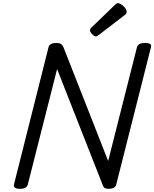

<svg xmlns="http://www.w3.org/2000/svg" viewBox="-20 -1173 970 1207"><path d="M105 14Q61 14 68 -14L285 -876Q289 -890 301.5 -896.5Q314 -903 335 -903Q353 -903 363 -896.5Q373 -890 379 -876L660 -161L841 -876Q845 -890 857.5 -896.5Q870 -903 892 -903Q937 -903 929 -876L711 -14Q708 0 695.5 7Q683 14 662 14Q646 14 638 9Q630 4 624 -14L339 -739L155 -14Q152 0 139.5 7Q127 14 105 14ZM583 -944Q573 -944 559.5 -958Q546 -972 546 -982Q546 -986 547 -989.5Q548 -993 554 -999L702 -1142Q708 -1147 711.5 -1150Q715 -1153 721 -1153Q731 -1153 744 -1144Q757 -1135 766.5 -1123Q776 -1111 776 -1101Q776 -1094 774 -1089Q772 -1084 761 -1076L602 -954Q596 -950 591.5 -947Q587 -944 583 -944Z"/></svg>

Font: Playwrite DE SAS
Style: Regular
Weight: 400
Designer: Veronika Burian, José Scaglione
Foundry: TypeTogether
Version: Version 1.002